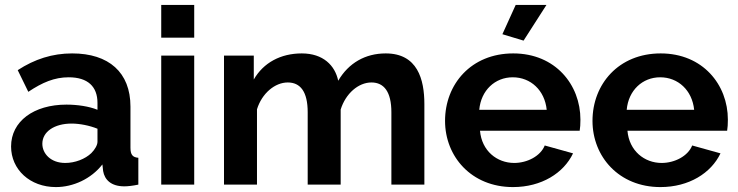

<svg xmlns="http://www.w3.org/2000/svg" viewBox="-20 -750 2998 780"><path d="M25 -155C25 -61 102 10 207 10C277 10 350 -23 396 -82L399 -55C405 -20 431 7 485 7C499 7 518 5 542 0V-109C519 -111 510 -121 510 -150V-317C510 -456 422 -533 273 -533C193 -533 121 -510 52 -465L95 -377C152 -415 201 -436 259 -436C337 -436 376 -398 376 -332V-304C342 -318 294 -325 250 -325C117 -325 25 -257 25 -155ZM351 -128C326 -104 285 -88 245 -88C186 -88 152 -126 152 -166C152 -215 201 -248 271 -248C304 -248 344 -240 376 -227V-174C376 -161 366 -143 351 -128Z M635 -597H769V-730H635ZM635 0H769V-524H635Z M1704 0V-327C1704 -428 1676 -533 1547 -533C1464 -533 1396 -494 1354 -422C1341 -484 1293 -533 1206 -533C1120 -533 1050 -495 1011 -427V-524H890V0H1024V-306C1044 -371 1097 -415 1149 -415C1200 -415 1230 -378 1230 -294V0H1364V-305C1384 -370 1436 -415 1489 -415C1540 -415 1570 -377 1570 -294V0Z M2107 -585 2200 -730H2075L2021 -611ZM2064 10C2180 10 2270 -47 2308 -127L2193 -159C2176 -116 2122 -88 2069 -88C1999 -88 1937 -137 1930 -219H2335C2337 -230 2338 -247 2338 -264C2338 -406 2236 -533 2065 -533C1894 -533 1788 -408 1788 -259C1788 -114 1895 10 2064 10ZM1927 -304C1934 -383 1991 -436 2063 -436C2136 -436 2193 -383 2201 -304Z M2663 10C2779 10 2869 -47 2907 -127L2792 -159C2775 -116 2721 -88 2668 -88C2598 -88 2536 -137 2529 -219H2934C2936 -230 2937 -247 2937 -264C2937 -406 2835 -533 2664 -533C2493 -533 2387 -408 2387 -259C2387 -114 2494 10 2663 10ZM2526 -304C2533 -383 2590 -436 2662 -436C2735 -436 2792 -383 2800 -304Z"/></svg>

Font: FIGSv2-sans-serif
Style: Bold
Weight: 700
Designer: Matt McInerney, Pablo Impallari, Rodrigo Fuenzalida,Mirko Velimirovic
Foundry: Matt McInerney, Pablo Impallari, Rodrigo Fuenzalida
Version: Version 4.021;hotconv 1.0.109;makeotfexe 2.5.65596